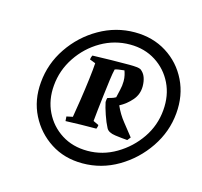

<svg xmlns="http://www.w3.org/2000/svg" viewBox="-71 -743 605 574"><g transform="rotate(15 231.5 -456.5)"><path d="M229 -247Q173 -247 130.5 -274.5Q88 -302 65 -347.5Q42 -393 47 -449Q52 -508 85.5 -557.5Q119 -607 170.5 -636.5Q222 -666 280 -666Q336 -666 379 -639Q422 -612 444.5 -566Q467 -520 462 -464Q457 -406 423.5 -356.5Q390 -307 339 -277Q288 -247 229 -247ZM234 -287Q281 -287 322.5 -311.5Q364 -336 391 -375.5Q418 -415 422 -463Q426 -509 408 -546Q390 -583 355.5 -605Q321 -627 276 -627Q228 -627 186.5 -603Q145 -579 118 -538.5Q91 -498 87 -450Q83 -405 101 -368Q119 -331 153.5 -309Q188 -287 234 -287ZM148 -356Q148 -359 147.5 -363Q147 -367 147 -370L166 -374Q170 -397 175 -430Q180 -463 184 -495.5Q188 -528 189 -546L171 -553Q172 -561 175 -566Q198 -567 233 -567.5Q268 -568 289 -568Q316 -568 324 -564Q335 -556 339.5 -543.5Q344 -531 344 -516Q344 -491 328 -472.5Q312 -454 291 -443Q302 -418 318.5 -397.5Q335 -377 349 -359L341 -349Q325 -350 303 -353Q281 -356 275 -368Q267 -383 259.5 -405Q252 -427 249 -442Q249 -445 249.5 -449Q250 -453 251 -455Q257 -457 263 -458.5Q269 -460 276 -464Q278 -474 281.5 -488Q285 -502 285 -516Q285 -526 283 -534.5Q281 -543 279 -548Q257 -546 250 -543Q247 -531 244 -508.5Q241 -486 238 -460.5Q235 -435 232.5 -412.5Q230 -390 229 -378L246 -370Q246 -365 243 -358Q217 -358 195 -357.5Q173 -357 148 -356Z"/></g></svg>

Font: Albura ExtraBold
Style: Italic
Weight: 758
Italic angle: -7°
Designer: Mercedes Jáuregui
Foundry: Omnibus-Type Team
Version: Version 1.000; ttfautohint (v1.8.3)